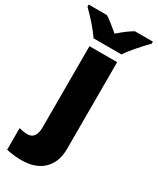

<svg xmlns="http://www.w3.org/2000/svg" viewBox="-311 -837 941 1147"><g transform="rotate(30 159.5 -263.0)"><path d="M51.8 240.2Q28.3 240.2 -2.2 236.6Q-32.7 232.9 -50.8 228V79.1Q-19.5 87.9 7.8 87.9Q65.9 87.9 65.9 4.9V-553.2H256.8V44.9Q256.8 136.2 203.4 188.2Q149.9 240.2 51.8 240.2ZM380.4 -766.1V-752Q348.1 -719.7 312.5 -678.7Q276.9 -637.7 255.4 -606H63.5Q44.4 -635.3 9.5 -675.5Q-25.4 -715.8 -62.5 -752V-766.1H63.5Q97.2 -745.1 158.2 -692.9Q215.3 -742.7 256.3 -766.1Z"/></g></svg>

Font: OpenSansExtrabold
Style: Regular
Weight: 800
Foundry: Ascender Corporation
Version: Version 1.10